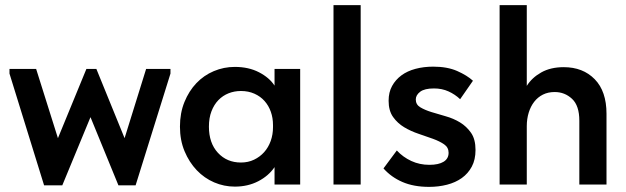

<svg xmlns="http://www.w3.org/2000/svg" viewBox="-20 -720 2443 749"><path d="M17 -433V-451H121L206 -181L317 -451H356L466 -181L550 -451H645V-433L509 3H442L333 -263L223 3H152Z M896 8Q854 8 815.5 -8.5Q777 -25 747.5 -56Q718 -87 700 -130Q682 -173 682 -226Q682 -279 699.5 -322Q717 -365 746 -395.5Q775 -426 814 -442.5Q853 -459 896 -459Q950 -459 990.5 -438Q1031 -417 1051 -386V-451H1151V0H1051V-68Q1028 -34 987.5 -13Q947 8 896 8ZM920 -86Q948 -86 971 -97Q994 -108 1010.5 -126.5Q1027 -145 1036 -170Q1045 -195 1045 -224V-232Q1045 -260 1036.5 -284Q1028 -308 1012 -326Q996 -344 972.5 -354.5Q949 -365 920 -365Q894 -365 871.5 -356Q849 -347 832 -329.5Q815 -312 805 -286Q795 -260 795 -226Q795 -162 830 -124Q865 -86 920 -86Z M1281 -700H1387V0H1281Z M1654 9Q1594 9 1550 -10Q1506 -29 1476 -63L1528 -133Q1552 -107 1584.5 -92Q1617 -77 1655 -77Q1691 -77 1710.5 -89Q1730 -101 1730 -124Q1730 -145 1712.5 -157Q1695 -169 1669 -178.5Q1643 -188 1613 -198Q1583 -208 1557 -223.5Q1531 -239 1513.5 -263.5Q1496 -288 1496 -327Q1496 -360 1509.5 -384.5Q1523 -409 1546 -426Q1569 -443 1601 -451.5Q1633 -460 1670 -460Q1725 -460 1763.5 -443Q1802 -426 1825 -405L1775 -333Q1755 -352 1729.5 -363.5Q1704 -375 1673 -375Q1636 -375 1619 -362Q1602 -349 1602 -332Q1602 -312 1619.5 -301.5Q1637 -291 1662.5 -283Q1688 -275 1718.5 -266.5Q1749 -258 1774.5 -242.5Q1800 -227 1817.5 -202Q1835 -177 1835 -135Q1835 -97 1820.5 -70Q1806 -43 1781.5 -25.5Q1757 -8 1724 0.5Q1691 9 1654 9Z M2240 -249Q2240 -308 2211.5 -334.5Q2183 -361 2144 -361Q2118 -361 2098 -351Q2078 -341 2064 -323Q2050 -305 2042.5 -280.5Q2035 -256 2035 -228V0H1929V-700H2035V-385Q2055 -417 2091.5 -437.5Q2128 -458 2179 -458Q2254 -458 2300 -411Q2346 -364 2346 -276V0H2240V-249Z"/></svg>

Font: Tilda Sans Semibold
Style: Regular
Weight: 600
Designer: ParaType Ltd
Foundry: ParaType Ltd
Version: Version 1.009